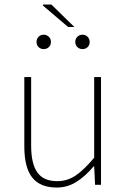

<svg xmlns="http://www.w3.org/2000/svg" viewBox="-20 -820 564 852"><path d="M231.9 12.2Q158.2 12.2 123 -32.2Q87.9 -76.7 87.9 -169.9V-478H118.2V-173.8Q118.2 -93.3 145.8 -54.7Q173.3 -16.1 233.9 -16.1Q277.8 -16.1 314.5 -40.3Q351.1 -64.5 397.9 -120.1V-478H428.2V0H401.9L397.9 -82H396Q356.9 -36.1 317.6 -12Q278.3 12.2 231.9 12.2ZM196.8 -611.1Q187.5 -602.1 173.8 -602.1Q160.2 -602.1 151.1 -611.1Q142.1 -620.1 142.1 -633.8Q142.1 -647.5 151.1 -656.7Q160.2 -666 173.8 -666Q187.5 -666 196.8 -656.7Q206.1 -647.5 206.1 -633.8Q206.1 -620.1 196.8 -611.1ZM368.9 -611.1Q359.9 -602.1 346.2 -602.1Q332.5 -602.1 323.2 -611.1Q314 -620.1 314 -633.8Q314 -647.5 323.2 -656.7Q332.5 -666 346.2 -666Q359.9 -666 368.9 -656.7Q377.9 -647.5 377.9 -633.8Q377.9 -620.1 368.9 -611.1ZM282.2 -700.2 169.9 -795.9 171.9 -799.8H208L310.1 -700.2Z"/></svg>

Font: Source Sans 3 ExtraLight
Style: Regular
Weight: 200
Designer: Paul D. Hunt
Foundry: Adobe
Version: Version 3.052;hotconv 1.1.0;makeotfexe 2.6.0